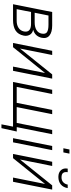

<svg xmlns="http://www.w3.org/2000/svg" viewBox="797 -1599 958 2592"><g transform="rotate(90 1276.0 -303.0)"><path d="M249.5 0H37L142.5 -528.5H323.5Q412.5 -528.5 458 -493Q493.5 -466 493.5 -418Q493.5 -404 490 -387Q480.5 -343.5 453.8 -314Q427 -284.5 383.5 -272.5V-271Q428.5 -261.5 449 -227Q463.5 -202.5 464 -173Q464 -160.5 461.5 -146.5Q446 -68.5 392.2 -34.2Q338.5 0 249.5 0ZM259.5 -49Q317.5 -49 356.2 -74.5Q395 -100 405 -147.5Q407.5 -159.5 407 -170.5Q407 -243.5 298.5 -243H142L103.5 -49ZM281.5 -292Q344 -292 384.2 -315.8Q424.5 -339.5 433.5 -385.5Q436 -398 436 -409.5Q436 -442 414.5 -458Q385 -478.5 314 -478.5H189.5L152 -292Z M936 0H879L965 -429.5L963.5 -430L617 0H560.5L666 -528.5H722.5L636 -97L637.5 -96.5L984.5 -528.5H1041.5Z M1710 156.5H1658.5L1689.5 0H1086.5L1192 -528.5H1249L1153 -49.5H1368.5L1464 -528.5H1521.5L1425.5 -49.5H1639.5L1735 -528.5H1792L1696 -50H1755.5Z M1901.5 0H1845.5L1951 -528.5H2007ZM2037.5 -679.5H1981.5L1998 -761.5H2054Z M2434 0H2377L2463 -429.5L2461.5 -430L2115 0H2058.5L2164 -528.5H2220.5L2134 -97L2135.5 -96.5L2482.5 -528.5H2539.5ZM2368 -612Q2309 -612 2278 -646.5Q2254 -673 2254 -712.5Q2254 -724.5 2256.5 -738H2304.5Q2302.5 -726.5 2302.5 -716Q2302.5 -692 2314 -676.5Q2330 -654.5 2374.5 -654.5Q2415.5 -654.5 2440.5 -678Q2465.5 -701.5 2472 -738H2519.5Q2509.5 -678 2470 -645Q2430.5 -612 2368 -612Z"/></g></svg>

Font: Roberto Sans Light
Style: Italic
Weight: 300
Italic angle: -11°
Designer: Google
Version: Version 1.00;June 11, 2020;FontCreator 12.0.0.2522 64-bit; t